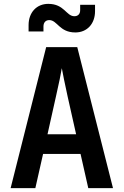

<svg xmlns="http://www.w3.org/2000/svg" viewBox="-20 -974 640 994"><path d="M370 -806C431 -806 472 -851 472 -916V-949H395V-921C395 -901 383 -890 365 -890C323 -890 313 -954 230 -954C169 -954 128 -909 128 -844V-811H205V-837C205 -858 217 -870 235 -870C277 -870 287 -806 370 -806ZM35 0H163L203 -177H397L437 0H565L380 -730H219ZM226 -279 270 -476C285 -540 296 -597 300 -621C304 -597 316 -540 330 -475L374 -279Z"/></svg>

Font: JetBrains Mono
Style: Bold
Weight: 558
Monospace: yes
Designer: Philipp Nurullin, Konstantin Bulenkov
Foundry: JetBrains
Version: Version 2.305